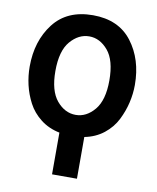

<svg xmlns="http://www.w3.org/2000/svg" viewBox="-88 -648 766 934"><g transform="rotate(10 295.0 -181.5)"><path d="M35.2 -281.2Q35.2 -407.2 101.6 -493.7Q168 -580.1 295.9 -580.1Q422.9 -580.1 488.8 -493.7Q554.7 -407.2 554.7 -281.2Q554.7 -237.3 544.4 -193.4Q534.2 -149.4 512.7 -106.4Q491.2 -63.5 451.2 -31.7Q411.1 0 356.4 10.7V216.8H233.4V10.7Q179.7 0 139.6 -31.2Q99.6 -62.5 77.6 -104.5Q55.7 -146.5 45.4 -190.9Q35.2 -235.4 35.2 -281.2ZM162.1 -281.2Q162.1 -183.6 202.1 -135.7Q242.2 -87.9 295.9 -87.9Q348.6 -87.9 388.7 -135.7Q428.7 -183.6 428.7 -281.2Q428.7 -380.9 388.7 -428.2Q348.6 -475.6 295.9 -475.6Q243.2 -475.6 202.6 -428.2Q162.1 -380.9 162.1 -281.2Z"/></g></svg>

Font: Gothic A1
Style: Bold
Weight: 700
Version: Version 2.50